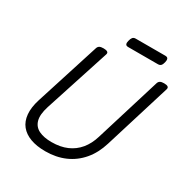

<svg xmlns="http://www.w3.org/2000/svg" viewBox="-239 -1267 1417 1475"><g transform="rotate(30 470.0 -529.5)"><path d="M368 19Q292 19 236.5 -1.5Q181 -22 149 -61.5Q117 -101 111.5 -160Q106 -219 130 -295L311 -863Q316 -877 327.5 -883.5Q339 -890 363 -890Q386 -890 397 -883Q408 -876 403 -860L216 -284Q191 -205 204.5 -157Q218 -109 262.5 -87.5Q307 -66 375 -66Q453 -66 511.5 -91.5Q570 -117 610 -165.5Q650 -214 671 -284L849 -863Q854 -877 865.5 -883.5Q877 -890 900 -890Q948 -890 939 -860L758 -273Q729 -178 673.5 -113Q618 -48 541 -14.5Q464 19 368 19ZM521 -993Q502 -993 497.5 -1004.5Q493 -1016 498 -1034Q503 -1056 512 -1067Q521 -1078 539 -1078H801Q821 -1078 825.5 -1065.5Q830 -1053 825 -1034Q820 -1013 811 -1003Q802 -993 784 -993Z"/></g></svg>

Font: Playwrite DK Uloopet
Style: Regular
Weight: 400
Designer: Veronika Burian, José Scaglione
Foundry: TypeTogether
Version: Version 1.002